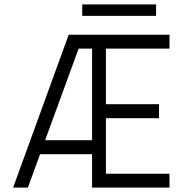

<svg xmlns="http://www.w3.org/2000/svg" viewBox="-20 -859 846 879"><path d="M40 0 294.5 -700H756V-636.5H465V-382H708V-318H465V-63.5H756V0H401.5V-153H163.5L107.5 0ZM186.5 -217H401.5V-636.5H340ZM356.5 -839H694.5V-786.5H356.5Z"/></svg>

Font: Urbanist Light
Style: Regular
Weight: 300
Designer: Corey Hu
Foundry: Corey Hu
Version: Version 1.330; ttfautohint (v1.8.4.7-5d5b)